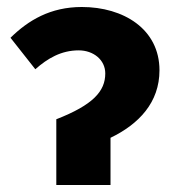

<svg xmlns="http://www.w3.org/2000/svg" viewBox="-20 -529 516 549"><path d="M141 0H296V-135C377 -174 436 -236 436 -328C436 -446 333 -509 214 -509C124 -509 61 -471 10 -421L81 -331C116 -362 155 -385 205 -385C247 -385 281 -358 281 -319C281 -268 246 -229 141 -188Z"/></svg>

Font: Source Sans Pro
Style: Bold
Weight: 700
Designer: Paul D. Hunt
Foundry: Adobe Systems Incorporated
Version: Version 3.006;hotconv 1.0.111;makeotfexe 2.5.65597